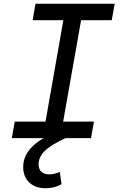

<svg xmlns="http://www.w3.org/2000/svg" viewBox="-20 -736 640 1023"><path d="M215 -45.5 325 -670.5H419.5L309 -45.5ZM43 0 58.5 -88H480.5L465 0ZM154 -628.5 169 -716H591L575.5 -628.5ZM222.5 267Q168 267 135.8 236Q103.5 205 103.5 153.5Q103.5 91 156 41.2Q208.5 -8.5 312 -43.5L329 0Q253 35 219.2 67.5Q185.5 100 185.5 140Q185.5 164.5 200.5 178.8Q215.5 193 241.5 193Q269.5 193 298.5 180L308 245.5Q288 256.5 267 261.8Q246 267 222.5 267Z"/></svg>

Font: Google Sans Code
Style: Italic
Weight: 400
Italic angle: -10°
Monospace: yes
Designer: Google Sans Code Authors
Foundry: Google LLC
Version: Version 6.000